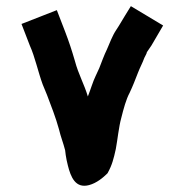

<svg xmlns="http://www.w3.org/2000/svg" viewBox="-20 -587 601 625"><path d="M50 -509 77 -439C93.9 -401.7 104.1 -352.4 119 -312L133 -278C146.7 -241.6 161.5 -204.5 172 -166C177.9 -140.9 186 -121.9 192 -98L194 -82C195.8 -71.2 197.7 -60 201 -48C210.2 -11.4 225.3 27.5 270 15.5C294.3 9 315.2 -8.2 330 -23C344.8 -49.3 350 -70.3 357 -102C362.6 -131.4 366.5 -173.7 375 -204C382.1 -232.4 390.5 -263.8 402 -285C412.9 -308.2 419.4 -325.4 429 -350C436.2 -368.8 443.6 -381.2 450 -399C453.4 -406.5 458 -413 458 -417C462 -423 467 -430.3 473 -439L511 -504L406 -567C393 -545.6 379.6 -524.7 367 -503C363 -496.3 360 -491.7 358 -489C345.2 -469.7 337.6 -447.6 328 -426C319.7 -409.4 310.1 -383.3 303 -365L291 -339C282.9 -322.8 274.5 -294.3 266 -273C253.7 -314.1 235.2 -345.4 224 -388C213.3 -424.7 204.5 -451.4 192 -484L165 -554Z"/></svg>

Font: Tape
Style: Regular
Weight: 500
Foundry: Cannot Into Space Fonts
Version: Version 0.97